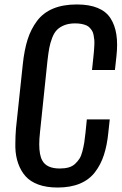

<svg xmlns="http://www.w3.org/2000/svg" viewBox="-20 -838 553 867"><path d="M240.2 8.8Q189.9 8.8 153.3 -4.6Q116.7 -18.1 95.5 -42Q74.2 -65.9 62.3 -99.4Q50.3 -132.8 49.3 -172.9Q49.3 -180.7 49.3 -189Q49.3 -221.7 52.2 -258.3L83 -548.3Q89.8 -612.8 104.7 -659.7Q119.6 -706.5 147.2 -743.4Q174.8 -780.3 219.7 -799.1Q264.6 -817.9 327.1 -817.9Q382.8 -817.9 420.9 -802.2Q459 -786.6 479 -755.6Q499 -724.6 505.4 -682.6Q508.8 -661.1 508.8 -635.7Q508.8 -612.3 505.9 -585L499 -522H395.5L401.4 -577.6Q403.3 -595.7 404.3 -607.2Q405.3 -618.7 406 -633.8Q406.7 -648.9 405.8 -658.4Q404.8 -668 402.6 -679.7Q400.4 -691.4 396.2 -698.2Q392.1 -705.1 385.5 -712.4Q378.9 -719.7 369.6 -723.6Q360.4 -727.5 347.7 -730Q335 -732.4 319.3 -732.4Q291 -732.4 270.3 -724.1Q249.5 -715.8 236.8 -702.6Q224.1 -689.5 215.3 -666.3Q206.5 -643.1 202.4 -620.6Q198.2 -598.1 194.3 -563.5L160.6 -240.7Q157.2 -210.4 157.2 -186.5Q157.2 -137.7 170.9 -113.3Q190.4 -77.1 250 -77.1Q272.9 -77.1 290 -82Q307.1 -86.9 319.1 -98.1Q331.1 -109.4 338.9 -121.6Q346.7 -133.8 352.1 -154.8Q357.4 -175.8 360.4 -193.6Q363.3 -211.4 366.2 -239.7L372.1 -298.8H475.6L469.2 -239.7Q463.4 -181.6 449.2 -138.2Q435.1 -94.7 408.9 -60.5Q382.8 -26.4 340.6 -8.8Q298.3 8.8 240.2 8.8Z"/></svg>

Font: Oswald
Style: Regular
Weight: 400
Designer: Vernon Adams
Foundry: Vernon Adams
Version: 3.0; ttfautohint (v0.94.23-7a4d-dirty) -l 8 -r 50 -G 200 -x 